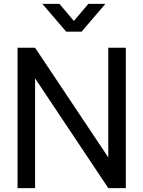

<svg xmlns="http://www.w3.org/2000/svg" viewBox="-20 -965 736 985"><path d="M70 0H160V-563L535.5 0H625.5V-720H535.5V-157.5L160 -720H70ZM197.5 -945 319.5 -802.5H398.5L520.5 -945H433L359 -857.5L285 -945Z"/></svg>

Font: Eudonet Medium
Style: Regular
Weight: 500
Designer: Mikhail Sharanda
Foundry: Mikhail Sharanda
Version: Version 4.503;Glyphs 3.1.2 (3151)